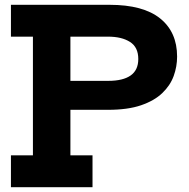

<svg xmlns="http://www.w3.org/2000/svg" viewBox="-20 -779 786 799"><path d="M25.5 0V-132.5H117V-626.5H25.5V-759H273V-132.5H365V0ZM242.5 -322V-442.5H430.5Q492 -442.5 523.8 -465Q555.5 -487.5 555.5 -533.5Q555.5 -582.5 521 -604.5Q486.5 -626.5 429.5 -626.5H240.5V-759H435.5Q576 -759 646.5 -702.2Q717 -645.5 717 -543.5Q717 -502 702.8 -462.8Q688.5 -423.5 655.5 -391.8Q622.5 -360 567.2 -341Q512 -322 430 -322Z"/></svg>

Font: Hepta Slab ExtraLight
Style: Bold
Weight: 700
Version: Version 1.102